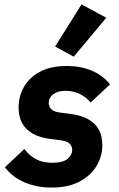

<svg xmlns="http://www.w3.org/2000/svg" viewBox="-20 -835 537 867"><path d="M213 12Q147 12 92 -11Q37 -34 2 -80L90 -162Q112 -133 142 -116.5Q172 -100 216 -100Q265 -100 285.5 -118Q306 -136 306 -158Q306 -173 295.5 -185Q285 -197 257 -201L204 -208Q159 -214 128 -231.5Q97 -249 80.5 -278Q64 -307 64 -349Q64 -399 87.5 -441.5Q111 -484 159.5 -510.5Q208 -537 282 -537Q343 -537 393 -516.5Q443 -496 477 -454L389 -372Q370 -396 340.5 -410.5Q311 -425 276 -425Q241 -425 220.5 -409.5Q200 -394 200 -370Q200 -355 210.5 -343Q221 -331 249 -327L302 -320Q347 -314 378.5 -296.5Q410 -279 426 -250Q442 -221 442 -180Q442 -129 416 -85.5Q390 -42 339 -15Q288 12 213 12ZM460 -755 313 -579 229 -625 348 -815Z"/></svg>

Font: IBM Plex Sans
Style: Italic
Weight: 400
Italic angle: -11.31°
Designer: Mike Abbink, Paul van der Laan, Pieter van Rosmalen
Foundry: Bold Monday
Version: Version 3.201